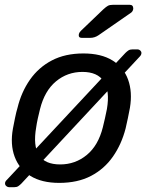

<svg xmlns="http://www.w3.org/2000/svg" viewBox="-20 -753 612 801"><path d="M227 10Q154 10 107 -19Q60 -48 41 -99.5Q22 -151 34 -217Q37 -233 42.5 -260Q48 -287 53 -303Q69 -369 105 -420.5Q141 -472 196.5 -501Q252 -530 328 -530Q402 -530 449 -501Q496 -472 514.5 -420.5Q533 -369 522 -303Q519 -287 513.5 -260Q508 -233 504 -217Q487 -151 451 -99.5Q415 -48 359.5 -19Q304 10 227 10ZM231 -67Q294 -67 342 -106.5Q390 -146 409 -222Q413 -237 418 -260Q423 -283 426 -298Q439 -374 413 -413.5Q387 -453 324 -453Q261 -453 213.5 -413.5Q166 -374 147 -298Q143 -283 138 -260Q133 -237 131 -222Q104 -67 231 -67ZM18 28Q12 28 6.5 23.5Q1 19 1 12Q1 4 9 -3L503 -532Q509 -538 515.5 -542.5Q522 -547 533 -547H554Q560 -547 565 -542.5Q570 -538 570 -532Q570 -524 563 -517L69 13Q63 19 56.5 23.5Q50 28 39 28ZM321 -595Q306 -595 309 -611Q311 -618 317 -624L411 -714Q423 -725 430.5 -729Q438 -733 452 -733H521Q536 -733 536 -717Q535 -707 528 -701L391 -606Q375 -595 356 -595Z"/></svg>

Font: Lubike
Style: Italic
Weight: 400
Italic angle: -12°
Foundry: Honoka55
Version: Version 1.000;July 22, 2022;FontCreator 14.0.0.2862 64-bit